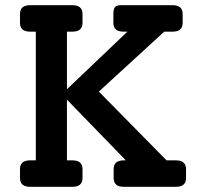

<svg xmlns="http://www.w3.org/2000/svg" viewBox="-20 -720 783 740"><path d="M658 -102Q697 -102 697 -68V-34Q697 0 658 0H457Q418 0 418 -34V-68Q418 -102 457 -102H465L238 -336V-102H259Q298 -102 298 -68V-34Q298 0 259 0H96Q57 0 57 -34V-68Q57 -102 96 -102H118V-598H96Q57 -598 57 -632V-666Q57 -700 96 -700H259Q298 -700 298 -666V-632Q298 -598 259 -598H238V-376L471 -598H456Q417 -598 417 -632V-666Q417 -685 423 -692.5Q429 -700 446 -700H645Q684 -700 684 -666V-632Q684 -598 645 -598H613L361 -367L622 -102Z"/></svg>

Font: Solway Medium
Style: Regular
Weight: 500
Designer: Mariya V. Pigoulevskaya
Foundry: The Northern Block Ltd.
Version: Version 1.000;hotconv 1.0.109;makeotfexe 2.5.65596